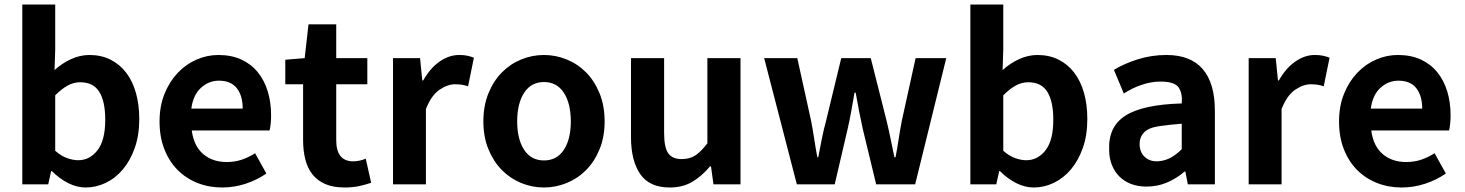

<svg xmlns="http://www.w3.org/2000/svg" viewBox="-20 -818 6499 852"><path d="M360 14Q322 14 283.5 -5Q245 -24 210 -59H207L194 0H79V-798H225V-597L222 -507Q255 -537 295 -555.5Q335 -574 377 -574Q429 -574 470 -553.5Q511 -533 539.5 -496Q568 -459 583 -406.5Q598 -354 598 -290Q598 -218 578 -161.5Q558 -105 525 -66Q492 -27 449 -6.5Q406 14 360 14ZM327 -107Q378 -107 412.5 -151Q447 -195 447 -287Q447 -368 420.5 -410.5Q394 -453 336 -453Q307 -453 280.5 -438.5Q254 -424 225 -395V-149Q251 -126 277.5 -116.5Q304 -107 327 -107Z M966 14Q907 14 856.5 -6Q806 -26 768.5 -63.5Q731 -101 709.5 -155.5Q688 -210 688 -279Q688 -347 710 -401.5Q732 -456 768.5 -494.5Q805 -533 852 -553.5Q899 -574 949 -574Q1007 -574 1050.5 -554Q1094 -534 1123.5 -498Q1153 -462 1168 -413Q1183 -364 1183 -306Q1183 -286 1181 -267.5Q1179 -249 1176 -239H831Q840 -170 881.5 -134.5Q923 -99 986 -99Q1021 -99 1051.5 -109Q1082 -119 1112 -138L1162 -48Q1120 -19 1069.5 -2.5Q1019 14 966 14ZM1057 -336Q1057 -393 1031 -426.5Q1005 -460 951 -460Q907 -460 872 -428.5Q837 -397 829 -336Z M1509 14Q1459 14 1424 -1Q1389 -16 1367 -43.5Q1345 -71 1335 -110Q1325 -149 1325 -196V-444H1246V-553L1332 -560L1349 -710H1472V-560H1610V-444H1472V-196Q1472 -102 1548 -102Q1562 -102 1577 -105.5Q1592 -109 1603 -114L1627 -7Q1604 1 1575 7.5Q1546 14 1509 14Z M1724 -560H1844L1854 -461H1858Q1889 -516 1931 -545Q1973 -574 2017 -574Q2040 -574 2055 -570.5Q2070 -567 2083 -562L2057 -435Q2043 -440 2029.5 -442Q2016 -444 1999 -444Q1966 -444 1930 -419.5Q1894 -395 1870 -334V0H1724Z M2394 14Q2341 14 2292.5 -6Q2244 -26 2207 -63.5Q2170 -101 2147.5 -155.5Q2125 -210 2125 -279Q2125 -349 2147.5 -404Q2170 -459 2207 -496.5Q2244 -534 2292.5 -554Q2341 -574 2394 -574Q2446 -574 2495 -554Q2544 -534 2581 -496.5Q2618 -459 2640.5 -404Q2663 -349 2663 -279Q2663 -210 2640.5 -155.5Q2618 -101 2581 -63.5Q2544 -26 2495 -6Q2446 14 2394 14ZM2394 -106Q2451 -106 2482 -153Q2513 -200 2513 -279Q2513 -359 2482 -406.5Q2451 -454 2394 -454Q2337 -454 2306 -406.5Q2275 -359 2275 -279Q2275 -200 2306 -153Q2337 -106 2394 -106Z M2952 14Q2862 14 2821 -45.5Q2780 -105 2780 -210V-560H2927V-229Q2927 -163 2945.5 -137.5Q2964 -112 3005 -112Q3040 -112 3065 -128Q3090 -144 3119 -182V-560H3266V0H3146L3135 -80H3131Q3095 -37 3052.5 -11.5Q3010 14 2952 14Z M3371 -560H3518L3579 -283Q3587 -242 3593 -202Q3599 -162 3607 -120H3611Q3619 -162 3627 -202.5Q3635 -243 3646 -283L3713 -560H3844L3914 -283Q3924 -242 3932 -202Q3940 -162 3949 -120H3954Q3962 -162 3968 -202Q3974 -242 3982 -283L4043 -560H4179L4041 0H3868L3809 -244Q3800 -284 3792.5 -323Q3785 -362 3777 -407H3772Q3764 -362 3757 -322.5Q3750 -283 3741 -244L3684 0H3516Z M4567 14Q4529 14 4490.5 -5Q4452 -24 4417 -59H4414L4401 0H4286V-798H4432V-597L4429 -507Q4462 -537 4502 -555.5Q4542 -574 4584 -574Q4636 -574 4677 -553.5Q4718 -533 4746.5 -496Q4775 -459 4790 -406.5Q4805 -354 4805 -290Q4805 -218 4785 -161.5Q4765 -105 4732 -66Q4699 -27 4656 -6.5Q4613 14 4567 14ZM4534 -107Q4585 -107 4619.5 -151Q4654 -195 4654 -287Q4654 -368 4627.5 -410.5Q4601 -453 4543 -453Q4514 -453 4487.5 -438.5Q4461 -424 4432 -395V-149Q4458 -126 4484.5 -116.5Q4511 -107 4534 -107Z M5068 10Q5030 10 4999.5 -1.5Q4969 -13 4947.5 -34.5Q4926 -56 4914 -86Q4902 -116 4902 -152Q4897 -255 4973.5 -304.5Q5050 -354 5224 -359Q5228 -403 5210.5 -429.5Q5193 -456 5129 -456Q5090 -456 5047.5 -442Q5005 -428 4967 -403L4923 -508Q4969 -536 5029.5 -555Q5090 -574 5156 -574Q5263 -574 5317 -511.5Q5371 -449 5371 -327V0H5251L5240 -57H5237Q5201 -26 5158.5 -8Q5116 10 5068 10ZM5113 -102Q5145 -103 5171.5 -116.5Q5198 -130 5224 -156V-269Q5171 -265 5123 -258Q5075 -251 5055.5 -229Q5036 -207 5037 -177Q5038 -142 5059.5 -122Q5081 -102 5113 -102Z M5521 -560H5641L5651 -461H5655Q5686 -516 5728 -545Q5770 -574 5814 -574Q5837 -574 5852 -570.5Q5867 -567 5880 -562L5854 -435Q5840 -440 5826.5 -442Q5813 -444 5796 -444Q5763 -444 5727 -419.5Q5691 -395 5667 -334V0H5521Z M6200 14Q6141 14 6090.5 -6Q6040 -26 6002.5 -63.5Q5965 -101 5943.5 -155.5Q5922 -210 5922 -279Q5922 -347 5944 -401.5Q5966 -456 6002.5 -494.5Q6039 -533 6086 -553.5Q6133 -574 6183 -574Q6241 -574 6284.5 -554Q6328 -534 6357.5 -498Q6387 -462 6402 -413Q6417 -364 6417 -306Q6417 -286 6415 -267.5Q6413 -249 6410 -239H6065Q6074 -170 6115.5 -134.5Q6157 -99 6220 -99Q6255 -99 6285.5 -109Q6316 -119 6346 -138L6396 -48Q6354 -19 6303.5 -2.5Q6253 14 6200 14ZM6291 -336Q6291 -393 6265 -426.5Q6239 -460 6185 -460Q6141 -460 6106 -428.5Q6071 -397 6063 -336Z"/></svg>

Font: SpoqaHanSans-Bold
Style: Regular
Weight: 700
Designer: [Spoqa Han Sans] Dong-huui Kim \uAE40 \uB3D9 \uD718   [Noto Sans] Ryoko NISHIZUKA \u897F \u585A \u6DBC \u5B50  (kana & i
Foundry: Spoqa (http://www.spoqa-han-sans.com)
Version: Version 2.000